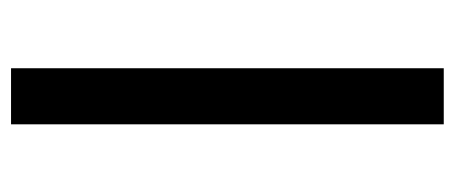

<svg xmlns="http://www.w3.org/2000/svg" viewBox="-252 -552 804 339"><g transform="rotate(90 149.5 -382.0)"><path d="M100 0V-764H199V0Z"/></g></svg>

Font: Noto Sans Condensed SemiBold
Style: Regular
Weight: 600
Width: 3
Designer: Monotype Design Team
Foundry: Monotype Imaging Inc.
Version: Version 2.013; ttfautohint (v1.8.4.7-5d5b)